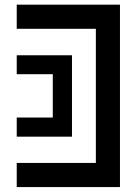

<svg xmlns="http://www.w3.org/2000/svg" viewBox="-20 -500 569 801"><path d="M480.5 -480.5Q480.5 -290 480.5 280.3Q372.1 280.3 49.8 280.3Q49.8 254.9 49.8 179.7Q132.8 179.7 379.9 179.7Q379.9 40 379.9 -379.9Q297.9 -379.9 49.8 -379.9Q49.8 -405.3 49.8 -480.5Q157.2 -480.5 480.5 -480.5ZM49.8 -269.5Q127 -269.5 280.3 -269.5Q280.3 -156.2 280.3 70.3Q203.1 70.3 49.8 70.3Q49.8 43 49.8 -9.8Q99.6 -9.8 200.2 -9.8Q200.2 -70.3 200.2 -190.4Q150.4 -190.4 49.8 -190.4Q49.8 -216.8 49.8 -269.5Z"/></svg>

Font: Alibu-Mazigh Belqasem 1
Style: Bold
Weight: 400
Designer: Mazigh Mubarik Belqasem
Version: Version 1.0